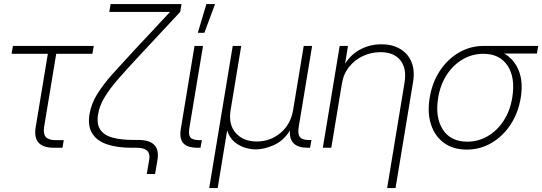

<svg xmlns="http://www.w3.org/2000/svg" viewBox="-20 -748 2745 972"><path d="M252.4 0Q143.6 0 160.6 -104L222.2 -475.6H38.6L45.4 -515.6H454.6L447.8 -475.6H264.6L203.6 -106.9Q197.8 -71.3 211.4 -54.9Q225.1 -38.6 261.7 -38.6H302.7L296.4 0Z M723.1 132.8 735.4 60.5Q745.6 0 672.4 0H645Q573.7 0 522.5 -17.1Q471.2 -34.2 447.3 -71.8Q423.3 -109.4 433.1 -170.4Q441.9 -222.7 472.4 -272Q502.9 -321.3 552 -376Q601.1 -430.7 664.6 -499L752 -592.3Q773.9 -616.2 796.1 -639.9Q818.4 -663.6 840.8 -687.5H533.2L540 -727.5H898.9L892.1 -687.5L690.4 -471.2Q628.9 -405.3 583.7 -354Q538.6 -302.7 511.2 -258.5Q483.9 -214.4 476.6 -169.4Q468.3 -119.6 488 -91.1Q507.8 -62.5 550.8 -51Q593.8 -39.6 655.8 -39.6H679.2Q793.5 -39.6 777.3 60.5L765.1 132.8Z M981 0Q928.2 0 907.7 -23.2Q887.2 -46.4 895.5 -96.2L964.8 -515.6H1007.8L938.5 -99.1Q933.1 -65.4 944.1 -52Q955.1 -38.6 988.8 -38.6H1002L995.1 0ZM981.4 -582 1024.9 -727.5H1068.8L1014.6 -582Z M1039.1 204.1 1158.2 -515.6H1201.2L1147.5 -190.9Q1135.3 -118.2 1173.3 -75Q1211.4 -31.7 1279.8 -31.7Q1348.1 -31.7 1399.9 -75Q1451.7 -118.2 1463.9 -190.9L1517.6 -515.6H1560.1L1492.2 -105Q1486.3 -68.8 1498.5 -54Q1510.7 -39.1 1543.9 -39.1H1556.6L1549.8 0H1537.6Q1441.9 0 1447.8 -87.4Q1415 -34.7 1365.7 -13.2Q1316.4 8.3 1275.4 8.3Q1248 8.3 1218.5 -1Q1189 -10.3 1165 -31.2Q1141.1 -52.2 1129.9 -87.4L1082 204.1Z M1710.9 -324.7 1657.2 0H1614.3L1699.7 -515.6H1741.7L1727.1 -425.8Q1759.3 -475.6 1807.9 -499.8Q1856.4 -523.9 1910.6 -523.9Q1965.3 -523.9 2005.1 -500.7Q2044.9 -477.5 2063 -434.3Q2081.1 -391.1 2070.8 -330.6L1982.4 204.1H1939.9L2027.8 -328.6Q2040 -400.9 2007.3 -442.4Q1974.6 -483.9 1905.8 -483.9Q1859.4 -483.9 1817.9 -464.6Q1776.4 -445.3 1747.6 -409.7Q1718.8 -374 1710.9 -324.7Z M2342.8 9.3Q2274.4 9.3 2228 -24.4Q2181.6 -58.1 2162.1 -117.4Q2142.6 -176.8 2155.3 -253.4Q2168 -330.6 2207 -389.6Q2246.1 -448.7 2303.7 -482.2Q2361.3 -515.6 2429.7 -515.6H2704.6L2698.2 -477.1H2532.7Q2583 -448.2 2606.2 -390.6Q2629.4 -333 2616.2 -252.4Q2603.5 -176.3 2564.7 -117.2Q2525.9 -58.1 2468.3 -24.4Q2410.6 9.3 2342.8 9.3ZM2426.8 -475.6Q2370.6 -475.6 2322.8 -447.8Q2274.9 -419.9 2242.2 -370.1Q2209.5 -320.3 2198.2 -253.4Q2182.1 -153.8 2221.7 -92.3Q2261.2 -30.8 2345.7 -30.8Q2401.4 -30.8 2449.2 -58.8Q2497.1 -86.9 2529.8 -137Q2562.5 -187 2573.2 -253.4Q2589.8 -353.5 2550.3 -414.6Q2510.7 -475.6 2426.8 -475.6Z"/></svg>

Font: Inter Display ExtraLight
Style: Italic
Weight: 200
Italic angle: -9.39999°
Designer: Rasmus Andersson
Foundry: rsms
Version: Version 4.000;git-a52131595